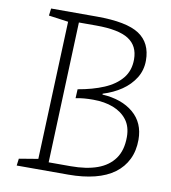

<svg xmlns="http://www.w3.org/2000/svg" viewBox="-80 -770 745 838"><g transform="rotate(10 293.0 -350.5)"><path d="M526 -549Q526 -506 504.5 -471.5Q483 -437 447 -412.5Q411 -388 365 -374V-370Q451 -365 502.5 -321.5Q554 -278 554 -203Q554 -154 535.5 -116Q517 -78 482 -52Q447 -26 395.5 -13Q344 0 279 0H50L54 -31L138 -45L162 -657L75 -669L79 -701H282Q414 -701 470 -664Q526 -627 526 -549ZM254 -374Q319 -385 368.5 -406Q418 -427 446 -461Q474 -495 474 -545Q474 -605 429.5 -633.5Q385 -662 286 -662H209L185 -38H282Q352 -38 400.5 -55.5Q449 -73 475.5 -110Q502 -147 502 -206Q502 -252 479.5 -281.5Q457 -311 418.5 -326Q380 -341 329 -341Q308 -341 289.5 -339.5Q271 -338 252 -334Z"/></g></svg>

Font: Literata ExtraLight
Style: Italic
Weight: 250
Italic angle: -2°
Designer: Latin by Veronika Burian and Jose Scaglione. Greek by Irene Vlachou. Cyrillic by Vera Evstafieva
Foundry: TypeTogether
Version: Version 3.002